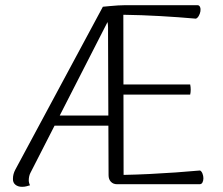

<svg xmlns="http://www.w3.org/2000/svg" viewBox="-20 -711 862 741"><path d="M65 10Q49 10 39 1.5Q29 -7 30 -22Q30 -39 39 -56L377 -685Q388 -686 403.5 -687.5Q419 -689 434.5 -690Q450 -691 463 -691H742Q749 -691 752 -684Q755 -677 753.5 -667.5Q752 -658 747 -649.5Q742 -641 736 -639Q668 -645 597.5 -649Q527 -653 456 -654L457 -36Q507 -37 558 -39.5Q609 -42 658.5 -45.5Q708 -49 752 -53Q758 -50 761.5 -41Q765 -32 765 -23Q765 -14 761.5 -7Q758 0 750 0H432Q417 0 408 -9.5Q399 -19 399 -35L397 -582Q397 -594 397 -604.5Q397 -615 395 -626L97 -43Q94 -37 92.5 -29.5Q91 -22 91 -15Q91 -10 92.5 -4.5Q94 1 96 4Q89 6 82 8Q75 10 65 10ZM183 -226V-265H415V-226ZM445 -346V-385H714Q716 -375 716 -365Q716 -355 714 -346Z"/></svg>

Font: Arima Light
Style: Regular
Weight: 300
Designer: Joana Correia and Natanael Gama
Foundry: NDISCOVER
Version: Version 1.101;gftools[0.9.23]